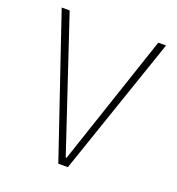

<svg xmlns="http://www.w3.org/2000/svg" viewBox="-128 -802 835 906"><g transform="rotate(20 290.0 -349.0)"><path d="M265 0 28 -698H68L288 -39H292L513 -698H552L313 0Z"/></g></svg>

Font: IBM Plex Sans ExtLt
Style: Regular
Weight: 200
Designer: Mike Abbink, Paul van der Laan, Pieter van Rosmalen
Foundry: Bold Monday
Version: Version 3.005